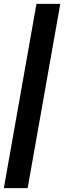

<svg xmlns="http://www.w3.org/2000/svg" viewBox="-50 -770 334 1000"><path d="M140 -750H264L94 210H-30Z"/></svg>

Font: Cabin
Style: Bold Italic
Weight: 700
Italic angle: -7°
Designer: Pablo Impallari
Foundry: Pablo Impallari. http://www.impallari.com Igino Marini. http://www.ikern.com
Version: Version 2.200